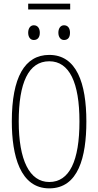

<svg xmlns="http://www.w3.org/2000/svg" viewBox="-20 -1026 540 1056"><path d="M135 -974H366V-1006H135ZM332 -806C355 -806 365 -822 365 -846C365 -870 354 -887 332 -887C313 -887 301 -870 301 -846C301 -823 313 -806 332 -806ZM166 -806C188 -806 199 -822 199 -846C199 -869 188 -887 166 -887C146 -887 135 -869 135 -846C135 -823 146 -806 166 -806ZM251 10C411 10 455 -162 455 -358C455 -569 401 -724 251 -724C116 -724 45 -601 45 -358C45 -170 91 10 251 10ZM251 -25C142 -25 83 -146 83 -358C83 -569 136 -689 251 -689C362 -689 417 -571 417 -358C417 -141 362 -25 251 -25Z"/></svg>

Font: Noto Sans Mono ExtraCondensed ExtraLight
Style: Regular
Weight: 200
Width: 2
Designer: Monotype Design Team
Foundry: Monotype Imaging Inc.
Version: Version 2.014